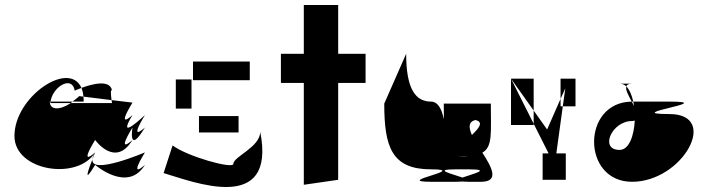

<svg xmlns="http://www.w3.org/2000/svg" viewBox="-20 -722 2842 771"><path d="M38 -176C38 -34 293 4 362 -110C362 -110 293 -46 362 -160C362 -160 443 -46 512 -160C512 -160 443 -96 512 -210C512 -210 493 -96 562 -210C562 -210 493 -146 562 -260C562 -260 443 -146 512 -260C512 -260 443 -196 512 -310L428 -320C429 -316 429 -312 430 -308H264C219 -278 180 -280 180 -314H183C191 -374 270 -421 280 -358C280 -358 291 -363 307 -369C258 -482 38 -334 38 -176ZM182 -308H264C266 -310 269 -312 271 -314H183C183 -312 182 -310 182 -308ZM271 -314H316C316 -321 316 -328 315 -334L298 -336C289 -327 280 -321 271 -314ZM307 -369C311 -359 314 -348 315 -334L428 -320C421 -372 430 -358 430 -358C422 -405 348 -384 307 -369ZM351 -82C357 -97 362 -110 362 -110C355 -99 352 -89 351 -82ZM351 -82C335 -41 312 23 362 -60C362 -60 493 54 562 -60C562 -60 493 4 562 -110C562 -110 344 -17 351 -82Z M637 -27C753 7 1091 143 1025 -193C1025 -131 917 -93 917 -64C917 -42 733 -93 673 -138ZM686 -286H749V-403H686ZM755 -400H983V-475H755ZM779 -190H938V-256H779Z M1108 -389H1200V20L1338 0V-389H1448V-506H1338V-702H1200V-506H1108Z M1523 -306C1523 -132 1553 -42 1711 -42C1869 -42 1553 8 1711 8H1811C1821 8 1830 7 1837 7C1844 7 1851 8 1861 8H1911C1987 8 1955 -50 1917 -109C1959 -133 1951 -189 1951 -306H1762C1762 -162 1772 -314 1711 -314C1650 -314 1611 -362 1611 -506ZM1811 -42H1861C1958 -42 1878 -24 1837 -9C1796 -24 1714 -42 1811 -42ZM1811 -92C1823 -92 1835 -93 1845 -93C1850 -93 1855 -92 1861 -92ZM1875 -180C1862 -209 1860 -233 1889 -240C1924 -232 1903 -207 1875 -180Z M2032 -220H2123V-225L2032 -406ZM2032 -406 2123 -278V-406ZM2032 -406ZM2123 -225 2183 -106H2159V0H2252V-106H2214L2240 -295H2231V-325L2177 -202L2123 -278ZM2231 -325 2250 -367 2240 -295H2291V-406H2231Z M2468 -120C2386 -120 2436 -236 2518 -236C2522 -236 2526 -237 2529 -238C2526 -177 2506 -120 2468 -120ZM2468 -386C2478 -386 2487 -383 2495 -375C2497 -382 2504 -386 2518 -386ZM2495 -375C2491 -361 2504 -338 2517 -314H2523C2517 -340 2508 -362 2495 -375ZM2517 -314C2315 -312 2315 8 2518 8C2722 8 2872 -264 2668 -264C2464 -264 2872 -314 2668 -314H2523L2526 -296Z"/></svg>

Font: Digital Distortion
Style: Regular
Weight: 400
Version: Version 1